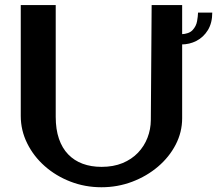

<svg xmlns="http://www.w3.org/2000/svg" viewBox="-20 -738 878 776"><path d="M389.9 18.8Q323.7 18.8 264.8 -4Q205.8 -26.8 160.7 -66.7Q115.6 -106.6 89.8 -158.9Q63.9 -211.2 63.9 -269.6V-717.6H205.2V-265.6Q205.2 -215.3 218.2 -177.3Q231.2 -139.3 255.6 -114.1Q280 -88.8 314.1 -76.2Q348.2 -63.6 390.5 -63.6Q438.3 -63.6 475.2 -78.8Q512.2 -94.1 537.6 -120.6Q563 -147.2 576.1 -181.3Q589.3 -215.3 589.6 -252.8L592.9 -717.6H716.2V-259.9Q716.2 -204.1 690.2 -153.7Q664.1 -103.2 618.6 -64.5Q573.1 -25.8 514.3 -3.5Q455.4 18.8 389.9 18.8ZM837.9 -687.2Q837.9 -645.4 820.3 -616.5Q802.6 -587.6 774 -572.8Q745.5 -558.1 712.1 -558.4V-599.6Q744.1 -600.9 758.5 -616.5Q772.9 -632 776.5 -652.3Q780.1 -672.5 780.4 -687.2Z"/></svg>

Font: Russolo 10pt ExtraLight
Style: Regular
Weight: 200
Designer: Micah Stupak-Hahn
Version: Version 1.000